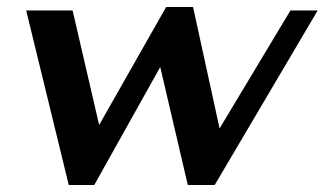

<svg xmlns="http://www.w3.org/2000/svg" viewBox="-20 -520 930 550"><path d="M55 -490H188L264 -162L456 -500H533L609 -152L812 -490H890L595 10H518L439 -328L250 10H177Z"/></svg>

Font: Fahkwang SemiBold
Style: Italic
Weight: 600
Italic angle: -10°
Version: Version 1.000; ttfautohint (v1.6)